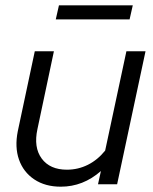

<svg xmlns="http://www.w3.org/2000/svg" viewBox="-20 -694 578 723"><path d="M209 9Q150 9 109 -18.5Q68 -46 51.5 -93Q35 -140 47 -200L111 -501H183L121 -208Q106 -139 137 -97Q168 -55 232 -55Q274 -55 311 -73.5Q348 -92 376 -127L456 -501H528L421 0H349L360 -50Q293 9 209 9ZM190 -621 202 -674H480L468 -621Z"/></svg>

Font: Red Hat Display VF
Style: Italic
Weight: 300
Italic angle: -12°
Designer: Pentagram, MCKL
Foundry: Pentagram, MCKL
Version: Version 1.023